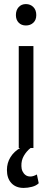

<svg xmlns="http://www.w3.org/2000/svg" viewBox="-20 -726 257 942"><path d="M72 -500H144V0H130Q110 16 97 38.5Q84 61 85 89Q85 103 90.5 114.5Q96 126 105.5 133Q115 140 129 140Q143 140 161 130L170 173Q158 185 137 190.5Q116 196 96 196Q58 196 36 172.5Q14 149 14 108Q14 73 31.5 45Q49 17 79 0H72ZM58 -652Q58 -676 71.5 -691Q85 -706 107 -706Q129 -706 143.5 -691.5Q158 -677 158 -652Q158 -628 143.5 -614.5Q129 -601 107 -601Q85 -601 71.5 -615Q58 -629 58 -652Z"/></svg>

Font: PT Sans Narrow
Style: Regular
Weight: 400
Width: 3
Designer: A.Korolkova, O.Umpeleva, V.Yefimov
Foundry: ParaType Ltd
Version: Version 2.003W OFL